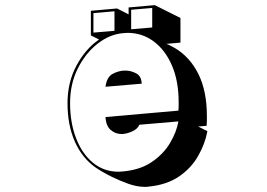

<svg xmlns="http://www.w3.org/2000/svg" viewBox="-20 -670 1040 748"><path d="M788 -159Q779 -110 752 -62.5Q725 -15 677.5 17.5Q630 50 559 57Q555 58 551.5 58Q548 58 544 58Q527 58 510.5 54.5Q494 51 480 46Q449 35 416 19Q383 3 353 -17Q300 -54 271.5 -118.5Q243 -183 243 -268Q243 -350 278.5 -415.5Q314 -481 366 -516L334 -532V-628L436 -637L481 -614V-641L583 -650L683 -600V-504L627 -499Q633 -498 641.5 -493.5Q650 -489 661 -483Q720 -448 753 -381.5Q786 -315 786 -218Q786 -209 786 -199.5Q786 -190 785 -180L752 -177ZM491 -632V-556L573 -563V-639ZM344 -619V-543L426 -550V-626ZM523 -184Q516 -168 497 -159Q478 -150 459 -148H452Q430 -148 411.5 -163.5Q393 -179 391 -214L675 -239Q676 -247 676 -255.5Q676 -264 676 -272Q676 -354 650 -414.5Q624 -475 579 -508.5Q534 -542 477 -542Q473 -542 469 -541.5Q465 -541 461 -541Q408 -537 360.5 -500Q313 -463 283 -403Q253 -343 253 -268Q253 -193 276 -132.5Q299 -72 341.5 -36.5Q384 -1 442 -1Q446 -1 450 -1.5Q454 -2 458 -2Q526 -8 571.5 -39Q617 -70 642.5 -113Q668 -156 675 -197ZM391 -332Q396 -370 418.5 -382Q441 -394 463 -395H470Q489 -395 510 -384.5Q531 -374 532 -344Z"/></svg>

Font: Rampart One
Style: Regular
Weight: 400
Designer: Fontworks Inc.
Foundry: Fontworks Inc.
Version: Version 1.100